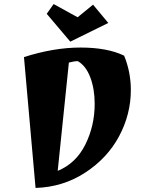

<svg xmlns="http://www.w3.org/2000/svg" viewBox="-20 -911 694 945"><path d="M98 -630Q245 -677 376.5 -677Q508 -677 591 -637Q624 -556 624 -468Q624 -349 566.5 -241Q509 -133 399.5 -61.5Q290 10 155 14ZM446 -400Q446 -473 424.5 -530Q403 -587 363 -610Q345 -610 319 -603L264 -70Q354 -107 400 -199.5Q446 -292 446 -400ZM513 -798 326 -706 210 -843 244 -891 362 -826 438 -888Z"/></svg>

Font: Joti One
Style: Regular
Weight: 400
Designer: Eduardo Rodriguez Tunni
Foundry: Eduardo Rodriguez Tunni
Version: Version 1.001